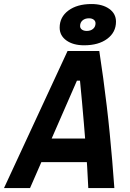

<svg xmlns="http://www.w3.org/2000/svg" viewBox="-52 -952 658 972"><path d="M-31.7 0 290 -693.8H450.7Q461.4 -624.5 470.7 -555.2Q480 -485.8 488.3 -416.5Q496.6 -347.2 503.4 -277.6Q510.3 -208 516.1 -138.7Q522 -69.3 526.9 0H395Q392.6 -54.2 389.2 -108.6Q385.7 -163.1 381.6 -217.3Q377.4 -271.5 372.8 -325.9Q368.2 -380.4 363.3 -434.8Q358.4 -489.3 353 -543.5H337.4L100.1 0ZM94.2 -131.3 110.8 -250.5H462.4L445.8 -131.3ZM374 -722.7Q318.4 -722.7 284.2 -747.2Q250 -771.8 250 -812Q250 -865.7 294.3 -898.7Q338.7 -931.6 411.1 -931.6Q466.8 -931.6 501 -907.2Q535.2 -882.8 535.2 -842.3Q535.2 -788.6 491 -755.6Q446.8 -722.7 374 -722.7ZM387.2 -795.4Q407.1 -795.4 419.4 -806.1Q431.6 -816.8 431.6 -834Q431.6 -845.4 422.5 -852.4Q413.4 -859.4 398.4 -859.4Q378.3 -859.4 365.9 -848.7Q353.5 -837.9 353.5 -820.3Q353.5 -809 362.8 -802.2Q372 -795.4 387.2 -795.4Z"/></svg>

Font: Cascadia Mono NF
Style: Italic
Weight: 400
Italic angle: -10°
Monospace: yes
Designer: Aaron Bell
Foundry: Saja Typeworks
Version: Version 2404.023